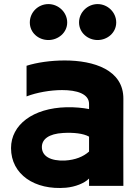

<svg xmlns="http://www.w3.org/2000/svg" viewBox="-20 -846 676 940"><path d="M549 -736C549 -786 507 -826 458 -826C409 -826 367 -786 367 -736C367 -686 410 -650 458 -650C506 -650 549 -686 549 -736ZM309 -736C309 -786 266 -826 217 -826C167 -826 126 -786 126 -736C126 -686 168 -650 217 -650C265 -650 309 -686 309 -736ZM416 28V64H584C584 -82 583 -222 584 -362C585 -504 439 -550 297 -550C228 -550 160 -540 110 -524V-374C159 -393 226 -405 284 -405C356 -405 416 -387 416 -337V-312C387 -318 344 -322 306 -321C141 -317 34 -235 34 -121C34 8 150 86 303 73C348 69 394 51 416 28ZM416 -177V-104C388 -79 349 -63 298 -60C228 -57 185 -81 185 -126C185 -164 218 -191 289 -195C339 -198 388 -193 416 -177Z"/></svg>

Font: LINE Seed JP App_OTF ExtraBold
Style: Regular
Weight: 800
Designer: LINE & Fontrix & Fontworks
Version: Version 1.013